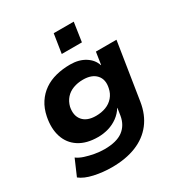

<svg xmlns="http://www.w3.org/2000/svg" viewBox="-210 -889 1158 1229"><g transform="rotate(-30 368.5 -275.0)"><path d="M261 190Q194 190 131 176Q68 162 33 134L84 16Q105 32 137.5 42.5Q170 53 206.5 59.5Q243 66 277 66Q367 66 414 31Q461 -4 472 -69L480 -122L479 -123Q459 -90 427.5 -67Q396 -44 358.5 -33Q321 -22 281 -22Q196 -22 141 -57.5Q86 -93 65.5 -156Q45 -219 61 -300Q72 -355 98.5 -395.5Q125 -436 163.5 -462.5Q202 -489 251 -501.5Q300 -514 356 -514Q421 -514 466 -485.5Q511 -457 525 -412H527L541 -503H693L627 -83Q613 6 565.5 67Q518 128 441 159Q364 190 261 190ZM337 -146Q377 -146 410 -158.5Q443 -171 465.5 -197Q488 -223 495 -259Q508 -318 476 -353.5Q444 -389 379 -389Q339 -389 306 -376.5Q273 -364 251.5 -339.5Q230 -315 221 -280Q209 -219 240 -182.5Q271 -146 337 -146ZM344 -599 366 -740H514L493 -599Z"/></g></svg>

Font: Nunito Sans 7pt SemiExpanded ExtraBold
Style: Italic
Weight: 800
Width: 6
Italic angle: -9°
Designer: Vernon Adams
Foundry: Vernon Adams
Version: Version 3.101;gftools[0.9.27]